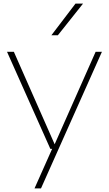

<svg xmlns="http://www.w3.org/2000/svg" viewBox="-20 -828 606 1068"><path d="M260 0 19 -540H57L284 -25.5L512 -540H547L208 220H172L270 0ZM266 -632 400 -808H442L302 -632Z"/></svg>

Font: Encode Sans Exp Th
Style: Regular
Weight: 100
Width: 7
Designer: Multiple Designers
Foundry: Impallari Type
Version: Version 3.002; ttfautohint (v1.8.3) -l 8 -r 50 -G 200 -x 14 